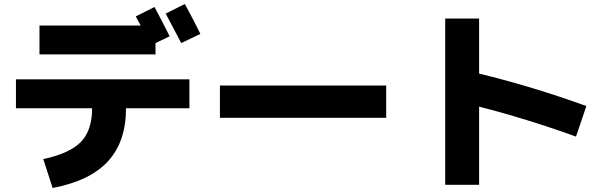

<svg xmlns="http://www.w3.org/2000/svg" viewBox="-20 -870 3040 963"><path d="M985 -700 889 -654Q835 -758 811 -802L907 -850Q953 -766 985 -700ZM178 -597V-742H686Q681 -751 672 -767Q663 -783 661 -788L755 -835Q796 -758 831 -688L760 -654V-597ZM60 -472H930V-327H612Q612 -160 522 -61.5Q432 37 244 73L197 -72Q331 -101 386.5 -159Q442 -217 442 -327H60Z M1083 -279V-441H1917V-279Z M2213 -777H2383V-501Q2654 -435 2921 -338L2869 -185Q2616 -276 2383 -335V57H2213Z"/></svg>

Font: M PLUS 1p ExtraBold
Style: Regular
Weight: 800
Version: Version 1.062